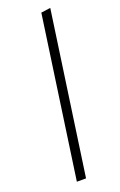

<svg xmlns="http://www.w3.org/2000/svg" viewBox="-146 -783 517 825"><g transform="rotate(-20 113.0 -370.5)"><path d="M202 -741 96 0H54L159 -735Z"/></g></svg>

Font: Fira Sans Extra Condensed ExtraLight
Style: Italic
Weight: 275
Width: 3
Italic angle: -8°
Designer: Carrois Corporate & Edenspiekermann AG
Foundry: Carrois Corporate GbR & Edenspiekermann AG
Version: Version 4.203